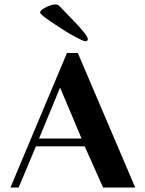

<svg xmlns="http://www.w3.org/2000/svg" viewBox="-20 -846 653 866"><path d="M27 0 282 -607H331L590 0H445L362 -186H142L64 0ZM156 -221H348L251 -451ZM161 -789Q161 -796 169.5 -802.5Q178 -809 189.5 -814.5Q201 -820 212 -823Q223 -826 229 -826Q242 -826 249.5 -817.5Q257 -809 265 -801Q272 -793 290.5 -774.5Q309 -756 328 -735.5Q347 -715 361.5 -696.5Q376 -678 376 -670Q376 -660 365 -660Q359 -660 341.5 -668.5Q324 -677 301 -690Q278 -703 253.5 -719Q229 -735 208.5 -749Q188 -763 174.5 -774Q161 -785 161 -789Z"/></svg>

Font: Gamine
Style: Bold
Weight: 700
Designer: Tapiwanashe Sebastian Garikayi
Version: Version 1.000